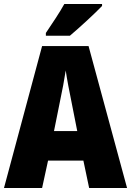

<svg xmlns="http://www.w3.org/2000/svg" viewBox="-20 -947 660 967"><path d="M494 -917V-927H304C280 -883 243 -829 211 -781V-767H332C383 -810 461 -882 494 -917ZM429 0H620L426 -715H192L0 0H192L222 -138H400ZM340 -434 369 -287H252L282 -436C293 -487 305 -551 311 -592C317 -549 330 -483 340 -434Z"/></svg>

Font: Noto Sans Hebrew Condensed Black
Style: Regular
Weight: 900
Width: 3
Designer: Monotype Design Team
Foundry: Monotype Imaging Inc.
Version: Version 2.004